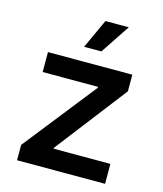

<svg xmlns="http://www.w3.org/2000/svg" viewBox="-114 -848 790 932"><g transform="rotate(15 281.0 -382.0)"><path d="M60.1 0V-77.1L347.7 -441.4V-445.8H69.3V-545.9H493.2V-462.4L217.3 -104.5V-100.1H502.4V0ZM231.9 -616.2 299.8 -763.7H417L318.8 -616.2Z"/></g></svg>

Font: Inter Cardless
Style: Medium
Weight: 500
Designer: Rasmus Andersson
Foundry: rsms
Version: Version 4.001;git-9221beed3